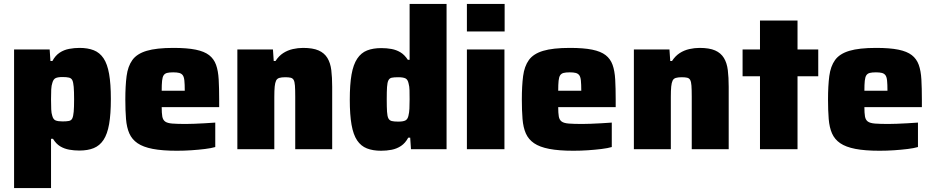

<svg xmlns="http://www.w3.org/2000/svg" viewBox="-20 -763 4776 982"><path d="M52 199V-510H234L238 -451H248Q263 -479 285 -493.5Q307 -508 333.5 -513Q360 -518 387 -518Q429 -518 459.5 -506Q490 -494 509.5 -465Q529 -436 538 -385Q547 -334 547 -257Q547 -179 538 -128Q529 -77 509.5 -47.5Q490 -18 459.5 -5.5Q429 7 386 7Q359 7 334 2.5Q309 -2 288 -14.5Q267 -27 251 -53H241V199ZM300 -142Q321 -142 333 -144.5Q345 -147 350 -158Q355 -169 357 -192Q359 -215 359 -255Q359 -295 357 -318.5Q355 -342 350 -352.5Q345 -363 333 -366Q321 -369 300 -369Q276 -369 264.5 -363.5Q253 -358 248 -340Q243 -326 242 -305.5Q241 -285 241 -255Q241 -224 242 -203.5Q243 -183 247 -172Q252 -152 264.5 -147Q277 -142 300 -142Z M885 8Q810 8 761 -1.5Q712 -11 683.5 -30.5Q655 -50 641.5 -80.5Q628 -111 624.5 -154.5Q621 -198 621 -254Q621 -324 627.5 -374Q634 -424 657 -456Q680 -488 730 -503Q780 -518 867 -518Q937 -518 981 -509Q1025 -500 1049.5 -481Q1074 -462 1085 -431.5Q1096 -401 1098.5 -356.5Q1101 -312 1101 -254V-215H807Q807 -185 810 -167.5Q813 -150 824.5 -141.5Q836 -133 861.5 -131Q887 -129 930 -129Q949 -129 973.5 -130Q998 -131 1026.5 -132.5Q1055 -134 1081 -136V-11Q1061 -5 1028.5 -1Q996 3 959 5.5Q922 8 885 8ZM925 -283V-299Q925 -332 923 -351Q921 -370 914.5 -378.5Q908 -387 896.5 -390Q885 -393 866 -393Q846 -393 834.5 -390Q823 -387 817 -378Q811 -369 809 -350Q807 -331 807 -299H942Z M1194 0V-510H1376L1380 -451H1389Q1406 -477 1428.5 -491.5Q1451 -506 1477.5 -512Q1504 -518 1530 -518Q1580 -518 1609.5 -505Q1639 -492 1654.5 -466.5Q1670 -441 1674.5 -404Q1679 -367 1679 -319V0H1490V-269Q1490 -305 1488.5 -325Q1487 -345 1482 -354Q1477 -363 1466.5 -365.5Q1456 -368 1439 -368Q1420 -368 1408.5 -364.5Q1397 -361 1392 -350.5Q1387 -340 1385 -320.5Q1383 -301 1383 -267V0Z M1929 8Q1887 8 1856.5 -4Q1826 -16 1806.5 -45Q1787 -74 1778 -125Q1769 -176 1769 -253Q1769 -331 1778 -382Q1787 -433 1807 -463Q1827 -493 1857.5 -505Q1888 -517 1930 -517Q1958 -517 1982.5 -512.5Q2007 -508 2028 -495.5Q2049 -483 2066 -457H2075V-743H2264V0H2082L2078 -59H2068Q2053 -31 2031 -16.5Q2009 -2 1983 3Q1957 8 1929 8ZM2017 -141Q2042 -141 2053.5 -147Q2065 -153 2069 -171Q2073 -187 2074 -207.5Q2075 -228 2075 -255Q2075 -282 2074.5 -301.5Q2074 -321 2070 -335Q2066 -356 2054 -362Q2042 -368 2017 -368Q1995 -368 1983.5 -365.5Q1972 -363 1966.5 -352Q1961 -341 1959.5 -318Q1958 -295 1958 -255Q1958 -215 1959.5 -191.5Q1961 -168 1966.5 -157.5Q1972 -147 1983.5 -144Q1995 -141 2017 -141Z M2368 -602V-743H2561V-602ZM2368 0V-510H2560V0Z M2913 8Q2838 8 2789 -1.5Q2740 -11 2711.5 -30.5Q2683 -50 2669.5 -80.5Q2656 -111 2652.5 -154.5Q2649 -198 2649 -254Q2649 -324 2655.5 -374Q2662 -424 2685 -456Q2708 -488 2758 -503Q2808 -518 2895 -518Q2965 -518 3009 -509Q3053 -500 3077.5 -481Q3102 -462 3113 -431.5Q3124 -401 3126.5 -356.5Q3129 -312 3129 -254V-215H2835Q2835 -185 2838 -167.5Q2841 -150 2852.5 -141.5Q2864 -133 2889.5 -131Q2915 -129 2958 -129Q2977 -129 3001.5 -130Q3026 -131 3054.5 -132.5Q3083 -134 3109 -136V-11Q3089 -5 3056.5 -1Q3024 3 2987 5.5Q2950 8 2913 8ZM2953 -283V-299Q2953 -332 2951 -351Q2949 -370 2942.5 -378.5Q2936 -387 2924.5 -390Q2913 -393 2894 -393Q2874 -393 2862.5 -390Q2851 -387 2845 -378Q2839 -369 2837 -350Q2835 -331 2835 -299H2970Z M3222 0V-510H3404L3408 -451H3417Q3434 -477 3456.5 -491.5Q3479 -506 3505.5 -512Q3532 -518 3558 -518Q3608 -518 3637.5 -505Q3667 -492 3682.5 -466.5Q3698 -441 3702.5 -404Q3707 -367 3707 -319V0H3518V-269Q3518 -305 3516.5 -325Q3515 -345 3510 -354Q3505 -363 3494.5 -365.5Q3484 -368 3467 -368Q3448 -368 3436.5 -364.5Q3425 -361 3420 -350.5Q3415 -340 3413 -320.5Q3411 -301 3411 -267V0Z M3867 0V-373H3778V-510H3867V-658H4059V-510H4165V-373H4059V0Z M4479 8Q4404 8 4355 -1.5Q4306 -11 4277.5 -30.5Q4249 -50 4235.5 -80.5Q4222 -111 4218.5 -154.5Q4215 -198 4215 -254Q4215 -324 4221.5 -374Q4228 -424 4251 -456Q4274 -488 4324 -503Q4374 -518 4461 -518Q4531 -518 4575 -509Q4619 -500 4643.5 -481Q4668 -462 4679 -431.5Q4690 -401 4692.5 -356.5Q4695 -312 4695 -254V-215H4401Q4401 -185 4404 -167.5Q4407 -150 4418.5 -141.5Q4430 -133 4455.5 -131Q4481 -129 4524 -129Q4543 -129 4567.5 -130Q4592 -131 4620.5 -132.5Q4649 -134 4675 -136V-11Q4655 -5 4622.5 -1Q4590 3 4553 5.5Q4516 8 4479 8ZM4519 -283V-299Q4519 -332 4517 -351Q4515 -370 4508.5 -378.5Q4502 -387 4490.5 -390Q4479 -393 4460 -393Q4440 -393 4428.5 -390Q4417 -387 4411 -378Q4405 -369 4403 -350Q4401 -331 4401 -299H4536Z"/></svg>

Font: Saira Thin ExtraBold
Style: Regular
Weight: 800
Version: Version 1.101